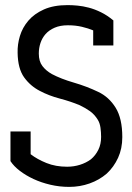

<svg xmlns="http://www.w3.org/2000/svg" viewBox="-20 -724 518 752"><path d="M398 -44Q426 -70 442.5 -106Q459 -142 459 -187Q459 -260 433 -302Q407 -344 365 -364Q319 -386 269 -400.5Q219 -415 183 -434Q160 -447 146 -465.5Q132 -484 132 -514Q132 -536 138.5 -555.5Q145 -575 158 -590Q172 -606 194 -615.5Q216 -625 246 -625Q276 -625 301 -619Q326 -613 345 -605V-546H424V-644Q400 -664 375.5 -676Q351 -688 328 -694Q305 -700 284 -702Q263 -704 245 -704Q190 -704 152 -687Q114 -670 91 -643Q68 -616 58 -583Q48 -550 49 -517Q50 -455 74.5 -421Q99 -387 136 -368Q172 -349 214 -338Q256 -327 292 -312Q315 -301 332.5 -288.5Q350 -276 363 -255Q371 -242 373.5 -224Q376 -206 376 -188Q376 -159 365 -137Q354 -115 336 -100Q317 -86 293 -78.5Q269 -71 243 -71Q198 -71 162 -85.5Q126 -100 100 -120V-209H21V-93Q34 -73 57.5 -55Q81 -37 111 -23Q141 -9 177 -0.5Q213 8 251 8Q293 8 331 -5.5Q369 -19 398 -44Z"/></svg>

Font: Josefin Slab Thin
Style: Bold
Weight: 700
Version: Version 2.000